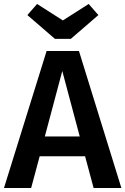

<svg xmlns="http://www.w3.org/2000/svg" viewBox="-25 -948 632 968"><path d="M587 0H447L404 -160H175L132 0H-5L210 -691H373ZM377 -260 289 -590 201 -260ZM332 -752H252L113 -872L162 -928L292 -845L422 -928L471 -872Z"/></svg>

Font: Trujillo Medium
Style: Regular
Weight: 500
Designer: Fira Sans original fonts by bBox Type GmbH, Carrois Corporate GbR, & Edenspiekermann AG / Changes by Cristiano Sobral
Foundry: Fira Sans original fonts by bBox Type GmbH, Carrois Corporate GbR, & Edenspiekermann AG / Changes by Cristiano Sobral
Version: Version 4.301;October 17, 2021;FontCreator 14.0.0.2814 64-bi